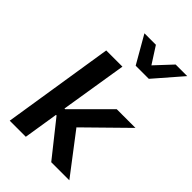

<svg xmlns="http://www.w3.org/2000/svg" viewBox="-272 -1043 1148 1148"><g transform="rotate(45 302.0 -469.5)"><path d="M42 0 153 -705H290L222 -283H228L446 -501H604L331 -233L333 -279L546 0H393L218 -220H213L178 0ZM342 -765 242 -939H339L407 -833L506 -939H604L453 -765Z"/></g></svg>

Font: Nunito Sans 7pt
Style: Bold Italic
Weight: 700
Italic angle: -9°
Version: Version 3.101;gftools[0.9.27]